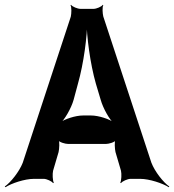

<svg xmlns="http://www.w3.org/2000/svg" viewBox="-60 -748 728 803"><path d="M423 -112 446 -34C449 -21 448 7 443 16L446 18C451 10 474 0 486 0H526C565 0 621 19 646 35L648 32C623 15 587 -31 573 -68L372 -679C369 -691 367 -718 372 -726L370 -728C365 -720 343 -711 332 -711H276C265 -711 242 -720 237 -728L235 -726C240 -718 239 -691 236 -678L35 -67C21 -31 -15 15 -40 32L-37 35C-13 19 43 0 82 0H123C135 0 157 10 162 18L165 16C160 7 159 -21 162 -34L185 -112C188 -125 190 -156 185 -164L183 -162C188 -153 213 -146 225 -146H383C395 -146 420 -153 425 -162L423 -164C418 -156 420 -125 423 -112ZM248 -331 266 -398C290 -482 305 -597 305 -664H302C302 -597 317 -482 341 -398L361 -331C371 -295 398 -247 418 -230L419 -234C399 -250 352 -265 321 -265H287C256 -265 209 -250 189 -234L191 -231C210 -247 238 -295 248 -331Z"/></svg>

Font: Asimov
Style: EdgeNar
Weight: 500
Designer: Google
Version: Version 2.000980: 2014